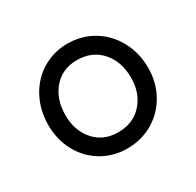

<svg xmlns="http://www.w3.org/2000/svg" viewBox="-83 -803 516 505"><g transform="rotate(-30 174.5 -551.0)"><path d="M173 -392Q131 -392 96.5 -412.5Q62 -433 42.5 -469Q23 -505 23 -549Q23 -594 42.5 -631Q62 -668 96.5 -689Q131 -710 173 -710Q216 -710 251 -689Q286 -668 306 -631Q326 -594 326 -549Q326 -505 306 -469Q286 -433 251 -412.5Q216 -392 173 -392ZM173 -660Q129 -660 102 -629Q75 -598 75 -549Q75 -502 102 -471.5Q129 -441 173 -441Q219 -441 246.5 -471.5Q274 -502 274 -549Q274 -598 246.5 -629Q219 -660 173 -660Z"/></g></svg>

Font: Quicksand
Style: Regular
Weight: 400
Designer: Andrew Paglinawan
Foundry: Andrew Paglinawan
Version: Version 3.000